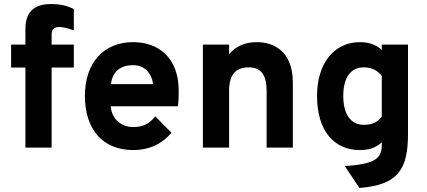

<svg xmlns="http://www.w3.org/2000/svg" viewBox="-20 -732 2118 952"><path d="M236 -397H346V-511H236V-563C236 -587 250 -598 273 -598C286 -598 308 -596 346 -581V-687C309 -706 273 -712 232 -712C170 -712 106 -690 106 -589V-511H35V-397H106V0H236Z M640 12C725 12 787 -22 830 -74L750 -155C721 -118 687 -102 640 -102C584 -102 534 -139 529 -205H862C866 -233 866 -262 866 -282C866 -446 766 -523 640 -523C494 -523 401 -421 401 -256C401 -88 492 12 640 12ZM530 -315C538 -379 579 -409 640 -409C692 -409 731 -375 739 -315Z M1302 0H1432V-322C1432 -475 1341 -523 1253 -523C1193 -523 1148 -502 1116 -463V-511H986V0H1116V-282C1116 -363 1150 -398 1213 -398C1273 -398 1302 -363 1302 -280Z M1762 200C1955 185 2003 107 2003 -69V-511H1873V-484C1846 -510 1810 -523 1764 -523C1639 -523 1552 -421 1552 -256C1552 -78 1641 12 1763 12C1803 12 1842 4 1873 -27V-13C1873 61 1828 81 1690 92ZM1784 -113C1715 -113 1682 -172 1682 -256C1682 -348 1719 -398 1784 -398C1833 -398 1857 -375 1873 -356V-154C1853 -127 1827 -113 1784 -113Z"/></svg>

Font: Overpass ExtraBold
Style: Regular
Weight: 800
Designer: Delve Withrington, Thomas Jockin
Foundry: Delve Fonts
Version: Version 3.000;DELV;Overpass